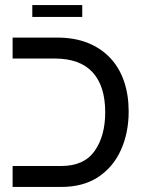

<svg xmlns="http://www.w3.org/2000/svg" viewBox="-20 -741 580 761"><path d="M30 0V-83H222Q313 -83 355 -142.5Q397 -202 397 -296Q397 -400 347 -454.5Q297 -509 197 -509H30V-592H207Q276 -592 329 -570.5Q382 -549 418 -510Q454 -471 472 -417.5Q490 -364 490 -299Q490 -215 459.5 -147Q429 -79 369.5 -39.5Q310 0 222 0ZM108 -674V-721H306V-674Z"/></svg>

Font: Noto Sans Hebrew
Style: Regular
Weight: 400
Designer: Monotype Design Team
Foundry: Monotype Imaging Inc.
Version: Version 2.003;January 10, 2023;FontCreator 14.0.0.2877 64-bi